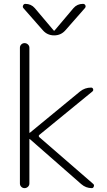

<svg xmlns="http://www.w3.org/2000/svg" viewBox="-20 -973 554 993"><path d="M83 -24V-726Q83 -736 90 -743Q97 -750 107 -750Q117 -750 124.5 -743Q132 -736 132 -726V-287Q132 -286 133 -286H134L394 -500Q419 -520 451 -520Q459 -520 461.5 -512.5Q464 -505 458 -500L183 -275Q178 -270 183 -264L463 -21Q468 -16 465 -8Q462 0 455 0Q424 0 400 -21L134 -254H133Q132 -254 132 -253V-24Q132 -14 124.5 -7Q117 0 107 0Q97 0 90 -7Q83 -14 83 -24ZM360 -931Q379 -953 409 -953Q418 -953 421.5 -945.5Q425 -938 419 -931L318 -816Q295 -790 260 -790Q225 -790 202 -816L101 -931Q96 -937 99.5 -945Q103 -953 111 -953Q141 -953 160 -931L258 -815Q259 -814 260 -814L262 -815Z"/></svg>

Font: Rounded Mplus 1c Light
Style: Regular
Weight: 300
Version: Version 1.059.20150529